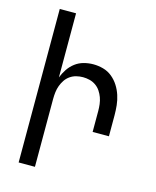

<svg xmlns="http://www.w3.org/2000/svg" viewBox="-111 -812 722 888"><g transform="rotate(15 250.0 -367.5)"><path d="M64 0V-735H142V-428Q150 -449 163 -468.5Q176 -488 194.5 -502Q213 -516 235.5 -522Q258 -528 281 -528Q305 -528 328.5 -521.5Q352 -515 371 -499.5Q390 -484 403 -463.5Q416 -443 423.5 -420Q431 -397 433.5 -373Q436 -349 436 -325V-225H358V-325Q358 -341 356 -357.5Q354 -374 348.5 -389Q343 -404 334 -417.5Q325 -431 311.5 -440.5Q298 -450 282 -454Q266 -458 250 -458Q234 -458 218 -454Q202 -450 188.5 -440.5Q175 -431 166 -417.5Q157 -404 151.5 -389Q146 -374 144 -357.5Q142 -341 142 -325V0Z"/></g></svg>

Font: Iosevka srxl
Style: Regular
Weight: 400
Monospace: yes
Designer: Belleve Invis
Foundry: Belleve Invis
Version: Version 33.0.1; ttfautohint (v1.8.3)